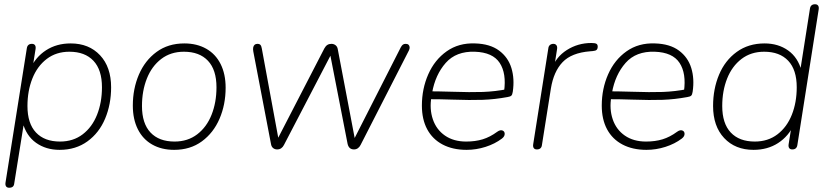

<svg xmlns="http://www.w3.org/2000/svg" viewBox="-20 -696 3887 902"><path d="M6 161 106 -469Q109 -490 130 -490Q140 -490 144.5 -483.5Q149 -477 147 -465L132 -371H121Q147 -428 196.5 -460Q246 -492 312 -492Q398 -492 450 -436.5Q502 -381 502 -286Q502 -206 474 -139Q446 -72 391 -32Q336 8 260 8Q196 8 149.5 -25Q103 -58 86 -122H93L47 165Q46 176 40 181Q34 186 23 186Q13 186 8.5 179.5Q4 173 6 161ZM459 -286Q459 -368 419 -410.5Q379 -453 306 -453Q244 -453 199.5 -419Q155 -385 132 -327Q109 -269 109 -198Q109 -116 149 -73.5Q189 -31 262 -31Q324 -31 368.5 -65Q413 -99 436 -157Q459 -215 459 -286Z M604 -200Q604 -279 632.5 -345.5Q661 -412 715.5 -452Q770 -492 846 -492Q905 -492 949 -467Q993 -442 1016.5 -395Q1040 -348 1040 -284Q1040 -205 1011.5 -138.5Q983 -72 928.5 -32Q874 8 798 8Q739 8 695 -17Q651 -42 627.5 -89Q604 -136 604 -200ZM997 -286Q997 -368 957 -410.5Q917 -453 844 -453Q782 -453 737.5 -419Q693 -385 670 -327Q647 -269 647 -198Q647 -116 687 -73.5Q727 -31 800 -31Q862 -31 906.5 -65Q951 -99 974 -157Q997 -215 997 -286Z M1253 -20 1170 -454Q1168 -465 1169.5 -473Q1171 -481 1176 -485.5Q1181 -490 1189 -490Q1199 -490 1203.5 -485Q1208 -480 1210 -468L1294 -12H1268L1504 -469Q1510 -480 1518 -485Q1526 -490 1537 -490Q1548 -490 1556.5 -483.5Q1565 -477 1567 -464L1653 -12H1628L1863 -474Q1868 -483 1873 -486.5Q1878 -490 1886 -490Q1895 -490 1899.5 -485.5Q1904 -481 1904.5 -474Q1905 -467 1901 -459L1674 -15Q1669 -5 1661 0.5Q1653 6 1643 6Q1619 6 1613 -20L1529 -451H1541L1314 -15Q1309 -5 1301 0.5Q1293 6 1282 6Q1271 6 1263 -0.5Q1255 -7 1253 -20Z M1962 -200Q1962 -279 1992 -347Q2022 -415 2078.5 -455Q2135 -495 2212 -492Q2282 -490 2324.5 -458.5Q2367 -427 2382.5 -376.5Q2398 -326 2389 -265Q2387 -251 2382 -246.5Q2377 -242 2364 -240Q2304 -229 2247.5 -227Q2191 -225 2105 -228Q2078 -229 2049 -229.5Q2020 -230 1990 -230L1996 -267Q2036 -267 2104 -265Q2190 -262 2248 -264Q2306 -266 2367 -278L2348 -266Q2360 -351 2327.5 -400.5Q2295 -450 2211 -453Q2123 -456 2074 -400.5Q2025 -345 2010 -260L2007 -242Q1997 -184 2013.5 -135.5Q2030 -87 2070.5 -59Q2111 -31 2170 -31Q2213 -31 2247.5 -41.5Q2282 -52 2316 -77Q2330 -87 2340.5 -83Q2351 -79 2351 -67Q2351 -55 2338 -45Q2305 -20 2261 -6Q2217 8 2172 8Q2107 8 2059.5 -17Q2012 -42 1987 -88.5Q1962 -135 1962 -200Z M2485 -19 2556 -469Q2557 -479 2563.5 -484.5Q2570 -490 2580 -490Q2589 -490 2594 -483.5Q2599 -477 2597 -465L2582 -370H2571Q2591 -428 2643 -461Q2695 -494 2758 -494Q2775 -494 2781.5 -490.5Q2788 -487 2788 -477Q2788 -467 2783 -462Q2778 -457 2764 -456L2752 -455Q2665 -448 2623 -404Q2581 -360 2568 -280L2526 -15Q2525 -5 2519 0.5Q2513 6 2502 6Q2492 6 2487.5 -0.5Q2483 -7 2485 -19Z M2807 -200Q2807 -279 2837 -347Q2867 -415 2923.5 -455Q2980 -495 3057 -492Q3127 -490 3169.5 -458.5Q3212 -427 3227.5 -376.5Q3243 -326 3234 -265Q3232 -251 3227 -246.5Q3222 -242 3209 -240Q3149 -229 3092.5 -227Q3036 -225 2950 -228Q2923 -229 2894 -229.5Q2865 -230 2835 -230L2841 -267Q2881 -267 2949 -265Q3035 -262 3093 -264Q3151 -266 3212 -278L3193 -266Q3205 -351 3172.5 -400.5Q3140 -450 3056 -453Q2968 -456 2919 -400.5Q2870 -345 2855 -260L2852 -242Q2842 -184 2858.5 -135.5Q2875 -87 2915.5 -59Q2956 -31 3015 -31Q3058 -31 3092.5 -41.5Q3127 -52 3161 -77Q3175 -87 3185.5 -83Q3196 -79 3196 -67Q3196 -55 3183 -45Q3150 -20 3106 -6Q3062 8 3017 8Q2952 8 2904.5 -17Q2857 -42 2832 -88.5Q2807 -135 2807 -200Z M3330 -198Q3330 -278 3358 -345Q3386 -412 3441 -452Q3496 -492 3572 -492Q3636 -492 3682.5 -459Q3729 -426 3746 -362H3739L3785 -655Q3788 -676 3809 -676Q3819 -676 3823.5 -669.5Q3828 -663 3826 -651L3726 -15Q3723 6 3702 6Q3692 6 3687.5 -0.5Q3683 -7 3685 -19L3700 -113H3711Q3685 -56 3635.5 -24Q3586 8 3520 8Q3434 8 3382 -47.5Q3330 -103 3330 -198ZM3723 -286Q3723 -368 3683 -410.5Q3643 -453 3570 -453Q3508 -453 3463.5 -419Q3419 -385 3396 -327Q3373 -269 3373 -198Q3373 -116 3413 -73.5Q3453 -31 3526 -31Q3588 -31 3632.5 -65Q3677 -99 3700 -157Q3723 -215 3723 -286Z"/></svg>

Font: SN Pro Thin
Style: Italic
Weight: 200
Italic angle: -9°
Designer: Tobias Whetton
Foundry: Supernotes
Version: Version 1.003;Glyphs 3.3 (3324)